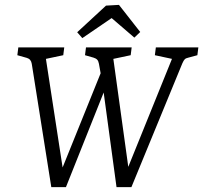

<svg xmlns="http://www.w3.org/2000/svg" viewBox="-20 -762 832 786"><path d="M421 -425 250 4H190L110 -501Q107 -520 90 -525L51 -536L55 -568H243L239 -536L168 -521L241 -46H224L402 -487ZM385 -501Q383 -512 378 -517.5Q373 -523 363 -526L328 -536L332 -568H519L515 -536L444 -521L510 -44H491L684 -521L614 -536L618 -568H792L788 -536L751 -526Q741 -524 736.5 -519.5Q732 -515 727 -504L518 4H457L399 -423ZM296 -630 414 -739 467 -742 554 -631 530 -608 437 -688 317 -606Z"/></svg>

Font: Yrsa Light
Style: Italic
Weight: 300
Italic angle: -7.10001°
Designer: Anna Giedrys (Yrsa+Rasa design), David Brezina (Yrsa art-direction, Rasa art-direction, design)
Foundry: Rosetta Type Foundry
Version: Version 2.004